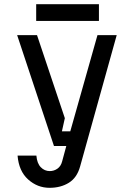

<svg xmlns="http://www.w3.org/2000/svg" viewBox="-20 -698 640 918"><path d="M218 120Q238 120 254.5 108.5Q271 97 277 74L297 0H238L62 -530H157L290 -133L276 -70H316L446 -530H538L363 98Q348 152 309 176Q270 200 217 200Q159 200 114.5 160Q70 120 64 46H154Q157 83 175 101.5Q193 120 218 120ZM453 -678V-598H153V-678Z"/></svg>

Font: Fliege Mono Thin
Style: Regular
Weight: 100
Version: Version 0.020;Glyphs 3.3 (3306)